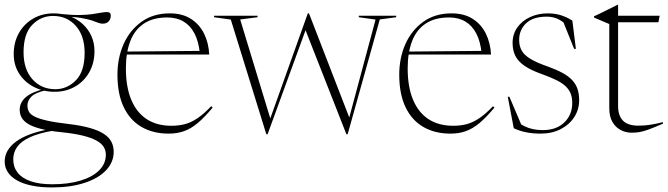

<svg xmlns="http://www.w3.org/2000/svg" viewBox="-20 -560 2848 819"><path d="M201.5 239.5Q154.5 239.5 117 232Q79.5 224.5 53.5 210Q27.5 195.5 13.8 175Q0 154.5 0 129Q0 104 12.5 82.5Q25 61 49 43.5Q73 26 108 13Q143 0 188 -8.5L227.5 -18L206.5 -2.5Q145.5 8 108 25.2Q70.5 42.5 53.5 66.2Q36.5 90 36.5 120Q36.5 152.5 55 176.2Q73.5 200 110.5 213Q147.5 226 202.5 226Q271.5 226 323 210.5Q374.5 195 403 166.5Q431.5 138 431.5 100Q431.5 81.5 422.2 66.5Q413 51.5 391.2 39.5Q369.5 27.5 333 18.5Q296.5 9.5 242.5 4Q188.5 -1.5 153.8 -10.5Q119 -19.5 99.5 -31.8Q80 -44 72 -59Q64 -74 64 -91.5Q64 -123 90.2 -145.5Q116.5 -168 171 -181L176.5 -175Q131.5 -165.5 114.2 -148.2Q97 -131 97 -110Q97 -96 103 -84.2Q109 -72.5 126.8 -63.2Q144.5 -54 178.8 -46Q213 -38 269 -31.5Q325.5 -25 363.2 -14.2Q401 -3.5 423.2 11.2Q445.5 26 455.2 45Q465 64 465 87.5Q465 132 432.2 166.5Q399.5 201 340.2 220.2Q281 239.5 201.5 239.5ZM213 -168.5Q164.5 -168.5 124.8 -189Q85 -209.5 61.8 -245.8Q38.5 -282 38.5 -329.5Q38.5 -380 60.8 -419.2Q83 -458.5 121.5 -480.8Q160 -503 208.5 -503Q245 -503 276.8 -491.2Q308.5 -479.5 332.2 -458Q356 -436.5 369.5 -407Q383 -377.5 383 -342Q383 -291.5 361 -252.2Q339 -213 300.5 -190.8Q262 -168.5 213 -168.5ZM216 -179.5Q266.5 -179.5 303.8 -217.5Q341 -255.5 341 -334.5Q341 -407 303.5 -449.5Q266 -492 206 -492Q154.5 -492 117.5 -454Q80.5 -416 80.5 -337Q80.5 -264.5 118.2 -222Q156 -179.5 216 -179.5ZM252.5 -490 238 -500.5Q286 -495.5 319 -496Q352 -496.5 373.8 -499.8Q395.5 -503 410.5 -505.8Q425.5 -508.5 437.5 -508.5Q445 -508.5 448.8 -504.8Q452.5 -501 452.5 -493.5Q452.5 -478 443.2 -468.5Q434 -459 418.5 -459Q408 -459 398.2 -463Q388.5 -467 372.5 -472.5Q356.5 -478 328 -483Q299.5 -488 252.5 -490Z M704.5 -503Q758 -503 794.5 -479.5Q831 -456 850.5 -416.5Q870 -377 872.5 -327.5H511.5V-340L841.5 -343L832.5 -332.5Q827.5 -382.5 810 -416.5Q792.5 -450.5 763.2 -468Q734 -485.5 693.5 -485.5Q632.5 -485.5 593.2 -459Q554 -432.5 535.5 -383.8Q517 -335 517 -268.5Q517 -189 540 -134.2Q563 -79.5 606.2 -51.5Q649.5 -23.5 711 -23.5Q743.5 -23.5 770 -30.8Q796.5 -38 823.2 -56.2Q850 -74.5 881 -107L887 -101Q852.5 -59.5 823.5 -35.2Q794.5 -11 765 -0.5Q735.5 10 699.5 10Q633 10 583.8 -18.5Q534.5 -47 507.8 -103Q481 -159 481 -241.5Q481 -312.5 507.2 -371.8Q533.5 -431 583.5 -467Q633.5 -503 704.5 -503Z M1582 -476.5 1510.5 -486.5V-493H1670V-486.5L1600 -477L1463 12.5H1457.5L1276.5 -448.5L1287 -441L1121.5 12.5H1116L964.5 -476.5L893 -486.5V-493H1078.5V-486.5L1004.5 -477L1135.5 -46.5L1118 -13L1293 -503H1298L1472.5 -52L1458.5 -16.5Z M1906.5 -503Q1960 -503 1996.5 -479.5Q2033 -456 2052.5 -416.5Q2072 -377 2074.5 -327.5H1713.5V-340L2043.5 -343L2034.5 -332.5Q2029.5 -382.5 2012 -416.5Q1994.5 -450.5 1965.2 -468Q1936 -485.5 1895.5 -485.5Q1834.5 -485.5 1795.2 -459Q1756 -432.5 1737.5 -383.8Q1719 -335 1719 -268.5Q1719 -189 1742 -134.2Q1765 -79.5 1808.2 -51.5Q1851.5 -23.5 1913 -23.5Q1945.5 -23.5 1972 -30.8Q1998.5 -38 2025.2 -56.2Q2052 -74.5 2083 -107L2089 -101Q2054.5 -59.5 2025.5 -35.2Q1996.5 -11 1967 -0.5Q1937.5 10 1901.5 10Q1835 10 1785.8 -18.5Q1736.5 -47 1709.8 -103Q1683 -159 1683 -241.5Q1683 -312.5 1709.2 -371.8Q1735.5 -431 1785.5 -467Q1835.5 -503 1906.5 -503Z M2317 -503Q2346.5 -503 2371.2 -495.5Q2396 -488 2421.5 -472L2436.5 -351.5H2429L2381 -471L2394 -455.5Q2375 -473 2355 -481Q2335 -489 2312.5 -489Q2254 -489 2224.2 -460.8Q2194.5 -432.5 2194.5 -389.5Q2194.5 -364 2205.2 -344.5Q2216 -325 2242.8 -308.8Q2269.5 -292.5 2317.5 -276Q2353.5 -263 2379 -249.2Q2404.5 -235.5 2420.2 -218.8Q2436 -202 2443.2 -181Q2450.5 -160 2450.5 -133Q2450.5 -93 2429.8 -60.8Q2409 -28.5 2371.8 -9.2Q2334.5 10 2285.5 10Q2252.5 10 2224 4.2Q2195.5 -1.5 2171.5 -13L2146 -147H2153L2208 -18L2193.5 -37Q2203.5 -28 2218.8 -20.8Q2234 -13.5 2253.2 -9.2Q2272.5 -5 2295 -5Q2353.5 -5 2387.2 -37.8Q2421 -70.5 2421 -120.5Q2421 -143.5 2414.2 -160.8Q2407.5 -178 2392.8 -192Q2378 -206 2353.8 -218Q2329.5 -230 2294 -243Q2246.5 -259.5 2218.5 -278.5Q2190.5 -297.5 2178.5 -321.2Q2166.5 -345 2166.5 -376.5Q2166.5 -414.5 2186.8 -443Q2207 -471.5 2241.2 -487.2Q2275.5 -503 2317 -503Z M2616.5 -108Q2616.5 -67 2637.2 -45.5Q2658 -24 2703 -24Q2728.5 -24 2751.8 -27.5Q2775 -31 2808 -39V-32.5Q2768.5 -15.5 2746.5 -7.5Q2724.5 0.5 2709 3.2Q2693.5 6 2674.5 6Q2648.5 6 2626.8 -5.8Q2605 -17.5 2592 -40.5Q2579 -63.5 2579 -97.5V-457.5L2514 -485V-490.5Q2530.5 -498 2540.2 -502.8Q2550 -507.5 2556.8 -511Q2563.5 -514.5 2570.2 -517.8Q2577 -521 2587 -526Q2597 -531 2614 -539.5H2616.5V-475ZM2602.5 -465V-493H2794L2788.5 -465Z"/></svg>

Font: Newsreader 60pt ExtraLight
Style: Regular
Weight: 250
Designer: Hugues Gentile
Foundry: Production Type
Version: Version 1.003